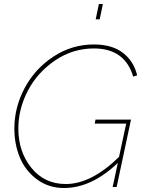

<svg xmlns="http://www.w3.org/2000/svg" viewBox="-20 -938 728 963"><path d="M496 -918 480 -841H460L476 -918ZM451 -695Q345 -695 256.5 -635Q168 -575 120 -483.5Q72 -392 72 -293Q72 -177 137.5 -96Q203 -15 310 -15Q438 -15 577 -151L613 -318H455L459 -338H637L565 0H545L571 -121Q439 5 301 5Q223 5 164.5 -39Q106 -83 79 -149.5Q52 -216 52 -293Q52 -400 104 -497Q156 -594 248.5 -654.5Q341 -715 451 -715Q542 -715 596.5 -673Q651 -631 668 -560L648 -554Q606 -695 451 -695Z"/></svg>

Font: Raleway-v4020 Thin
Style: Italic
Weight: 250
Italic angle: -12°
Designer: Matt McInerney, Pablo Impallari, Rodrigo Fuenzalida
Foundry: Matt McInerney, Pablo Impallari, Rodrigo Fuenzalida
Version: Version 4.020;PS 004.020;hotconv 1.0.88;makeotf.lib2.5.64775